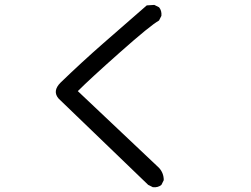

<svg xmlns="http://www.w3.org/2000/svg" viewBox="-20 -743 1040 794"><path d="M612.3 31.2 592.8 21.5 222.7 -335Q195.3 -366.2 230.5 -401.4Q317.4 -485.4 407.2 -564Q497.1 -642.6 586.9 -720.7L618.2 -722.7L637.7 -712.9Q649.4 -699.2 647.5 -677.7L637.7 -658.2Q602.5 -638.7 477.5 -527.8Q352.5 -417 301.8 -366.2L637.7 -48.8Q657.2 -27.3 657.2 2L647.5 21.5Q633.8 33.2 612.3 31.2Z"/></svg>

Font: NaikaiFont
Style: Regular
Weight: 400
Version: Version 1.67